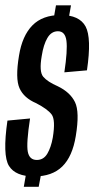

<svg xmlns="http://www.w3.org/2000/svg" viewBox="-25 -699 355 722"><path d="M175 -618.5 231 -617 242 -679H185.5ZM64.5 3.5H120.5L132.5 -60H75.5ZM103.5 -35.5Q171 -35.5 209.2 -73Q247.5 -110.5 260 -187.5Q275 -278 257 -315Q239 -352 192.5 -374.5Q153.5 -391.5 137.5 -410.5Q121.5 -429.5 132 -489Q138.5 -531 153.2 -556.2Q168 -581.5 193 -581.5Q220 -581.5 224.8 -545.8Q229.5 -510 217 -427L302 -434.5Q320 -556.5 296.8 -599.5Q273.5 -642.5 203.5 -642.5Q135 -642.5 96.8 -603.5Q58.5 -564.5 46.5 -490Q32 -403.5 48.5 -367Q65 -330.5 111 -311Q153.5 -289 169 -268.8Q184.5 -248.5 173.5 -181.5Q167 -145 153 -121.2Q139 -97.5 113.5 -97.5Q85.5 -97.5 79.5 -128.5Q73.5 -159.5 88 -253.5L3 -245.5Q-16 -114.5 8.8 -75Q33.5 -35.5 103.5 -35.5Z"/></svg>

Font: Anybody ExtraCondensed
Style: Italic
Weight: 400
Width: 2
Italic angle: -10°
Version: Version 1.113;gftools[0.9.25]